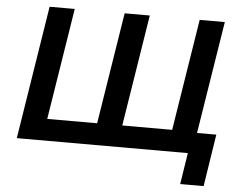

<svg xmlns="http://www.w3.org/2000/svg" viewBox="-57 -775 1273 1012"><g transform="rotate(5 579.0 -269.5)"><path d="M932 166 958 0H53L165 -705H298L204 -115H468L562 -705H695L601 -115H865L959 -705H1092L997 -110H1099L1056 166Z"/></g></svg>

Font: Nunito Sans 8pt
Style: Bold Italic
Weight: 700
Italic angle: -9°
Version: Version 3.101;gftools[0.9.27]